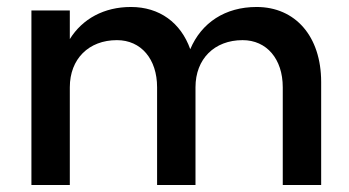

<svg xmlns="http://www.w3.org/2000/svg" viewBox="-20 -530 1000 550"><path d="M70 0H180V-280C180 -361 234 -415 315 -415C384 -415 430 -361 430 -280V0H540V-280C540 -361 594 -415 675 -415C744 -415 790 -361 790 -280V0H900V-295C900 -426 826 -510 715 -510C625 -510 557 -465 525 -389C498 -465 437 -510 355 -510C278 -510 216 -476 180 -418V-500H70Z"/></svg>

Font: Goli Medium
Style: Regular
Weight: 500
Designer: jaikishan Patel
Foundry: MagicType
Version: Version 1.000;Glyphs 3.2 (3242)